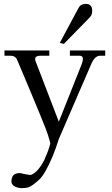

<svg xmlns="http://www.w3.org/2000/svg" viewBox="-20 -717 576 989"><path d="M69 -407Q60 -430 34 -430H3V-457H234V-430H187Q161 -430 161 -411Q161 -406 164 -400L283 -90L401 -387Q407 -402 407 -414Q407 -430 390 -430H340V-457H522V-430H496Q468 -430 450 -387L283 -1Q268 47 252 86Q212 181 182 208Q148 240 126 248Q114 252 93 252Q73 252 57 244Q34 232 40 207Q44 172 88 175L91 176Q94 177 101 178.5Q108 180 115 181Q135 186 142 183Q154 179 174 159Q197 132 211 101L213 95Q230 59 239 22Q238 14 233 -1.5Q228 -17 227 -22Q219 -53 69 -407ZM455 -661Q455 -640 442 -627L309 -491L288 -496L385 -677Q396 -697 422 -697Q455 -697 455 -661Z"/></svg>

Font: GFS Didot
Style: Regular
Weight: 400
Designer: Takis Katsoulidis and George D. Matthiopoulos
Foundry: Takis Katsoulidis and George D. Matthiopoulos
Version: Version 1.0